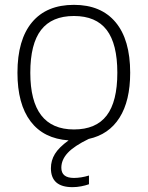

<svg xmlns="http://www.w3.org/2000/svg" viewBox="-20 -570 609 792"><path d="M279 202Q190 202 190 124Q190 92 206.5 65Q223 38 263 9Q160 2 106 -69.5Q52 -141 52 -270Q52 -406 112 -478Q172 -550 285 -550Q397 -550 457 -478Q517 -406 517 -270Q517 -154 473 -84.5Q429 -15 346 3Q286 32 259.5 60.5Q233 89 233 122Q233 164 285 164Q299 164 315 161.5Q331 159 347 154V190Q333 195 315 198.5Q297 202 279 202ZM285 -36Q376 -36 420 -93.5Q464 -151 464 -270Q464 -389 420 -446.5Q376 -504 285 -504Q194 -504 149.5 -446.5Q105 -389 105 -270Q105 -36 285 -36Z"/></svg>

Font: Encode Sans Normal
Style: ExtraLight
Weight: 200
Designer: Pablo Impallari, Andres Torresi
Foundry: Pablo Impallari, Andres Torresi
Version: Version 1.000; ttfautohint (v1.00) -l 8 -r 50 -G 200 -x 14 -